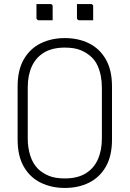

<svg xmlns="http://www.w3.org/2000/svg" viewBox="-20 -908 640 948"><path d="M300 -720Q367 -720 419.5 -694Q472 -668 502.5 -615Q533 -562 533 -481V-219Q533 -138 502.5 -85Q472 -32 419.5 -6Q367 20 300 20Q234 20 181 -6Q128 -32 97.5 -85Q67 -138 67 -219V-481Q67 -562 97.5 -615Q128 -668 181 -694Q234 -720 300 -720ZM117 -224Q117 -179 129.5 -139.5Q142 -100 168 -74Q190 -53 221 -40Q252 -27 300 -27Q362 -27 402.5 -51.5Q443 -76 463 -120.5Q483 -165 483 -224V-476Q483 -506 477.5 -534Q472 -562 461 -585.5Q450 -609 432 -626Q410 -647 379 -660Q348 -673 300 -673Q238 -673 197.5 -648.5Q157 -624 137 -580Q117 -536 117 -476ZM160 -888Q177 -888 194.5 -888Q212 -888 229 -888Q233 -888 235 -886.5Q237 -885 238.5 -883Q240 -881 240 -877V-808Q223 -808 205.5 -808Q188 -808 171 -808Q168 -808 165.5 -809.5Q163 -811 161.5 -813.5Q160 -816 160 -819ZM360 -888Q377 -888 394.5 -888Q412 -888 429 -888Q433 -888 435 -886.5Q437 -885 438.5 -883Q440 -881 440 -877V-808Q423 -808 405.5 -808Q388 -808 371 -808Q368 -808 365.5 -809.5Q363 -811 361.5 -813.5Q360 -816 360 -819Z"/></svg>

Font: Recursive Monospace Light
Style: Regular
Weight: 300
Version: Version 1.047